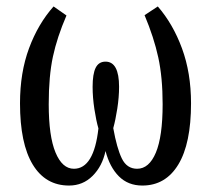

<svg xmlns="http://www.w3.org/2000/svg" viewBox="-20 -565 654 595"><path d="M42 -245Q42 -340 70 -415.5Q98 -491 146 -545L186 -517Q157 -450 144 -389.5Q131 -329 131 -242Q131 -143 152 -92.5Q173 -42 209 -42Q271 -42 285 -167Q278 -191 272.5 -227Q267 -263 267 -296Q267 -336 276.5 -355Q286 -374 307 -374Q349 -374 349 -296Q349 -264 343.5 -228.5Q338 -193 331 -168Q342 -106 357.5 -74Q373 -42 405 -42Q442 -42 463 -92Q484 -142 484 -242Q484 -325 470.5 -387Q457 -449 428 -518L469 -545Q516 -491 544 -415Q572 -339 572 -245Q572 -120 532.5 -55Q493 10 421 10Q377 10 348.5 -18.5Q320 -47 307 -97Q297 -50 267 -20Q237 10 194 10Q121 10 81.5 -55Q42 -120 42 -245Z"/></svg>

Font: Noto Serif Cond
Style: Regular
Weight: 400
Width: 3
Designer: Monotype Design Team
Foundry: Monotype Imaging Inc.
Version: Version 1.001